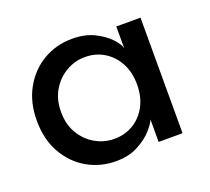

<svg xmlns="http://www.w3.org/2000/svg" viewBox="-84 -526 700 641"><g transform="rotate(-20 266.0 -205.0)"><path d="M382.5 0V-80Q378.5 -67.5 359.2 -45.5Q340 -23.5 306.8 -5.8Q273.5 12 228.5 12Q171.5 12 125.2 -15Q79 -42 51.8 -90.8Q24.5 -139.5 24.5 -205Q24.5 -270.5 51.8 -319.2Q79 -368 125.2 -395.2Q171.5 -422.5 228.5 -422.5Q273 -422.5 305.8 -406.5Q338.5 -390.5 358.2 -369.5Q378 -348.5 381.5 -333.5V-410.5H467.5V0ZM110.5 -205Q110.5 -160.5 130 -128Q149.5 -95.5 180.8 -77.8Q212 -60 247.5 -60Q285.5 -60 315.5 -78Q345.5 -96 363 -128.8Q380.5 -161.5 380.5 -205Q380.5 -248.5 363 -281.2Q345.5 -314 315.5 -332.2Q285.5 -350.5 247.5 -350.5Q212 -350.5 180.8 -332.5Q149.5 -314.5 130 -282Q110.5 -249.5 110.5 -205Z"/></g></svg>

Font: League Spartan Thin
Style: Regular
Weight: 400
Version: Version 2.002